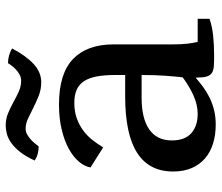

<svg xmlns="http://www.w3.org/2000/svg" viewBox="-70 -668 750 649"><g transform="rotate(-90 304.5 -343.0)"><path d="M205.1 -698.2Q227.5 -698.2 246.8 -690.2Q266.1 -682.1 284.2 -672.1Q302.2 -662.1 319.8 -654.1Q337.4 -646 356.4 -646Q367.7 -646 377.4 -651.4Q387.2 -656.7 395 -664.1Q402.8 -671.4 408.2 -679Q413.6 -686.5 416 -690.4Q441.9 -690.4 465.8 -676.8Q440.9 -629.4 413.1 -603.8Q385.3 -578.1 351.6 -578.1Q327.6 -578.1 306.4 -586.4Q285.2 -594.7 265.9 -604.5Q246.6 -614.3 229 -622.6Q211.4 -630.9 194.8 -630.9Q183.6 -630.9 174.1 -625.2Q164.6 -619.6 156.7 -612.3Q148.9 -605 143.3 -597.7Q137.7 -590.3 134.8 -586.9Q122.1 -586.9 110.4 -589.8Q98.6 -592.8 86.9 -600.1Q100.6 -630.4 116 -649.7Q131.3 -668.9 146.7 -679.7Q162.1 -690.4 177 -694.3Q191.9 -698.2 205.1 -698.2ZM368.2 -100.1Q371.1 -126.5 373.5 -159.9Q376 -193.4 376 -238.8H298.8Q229 -238.8 191.9 -212.9Q154.8 -187 154.8 -136.7Q154.8 -92.8 179.2 -71Q203.6 -49.3 244.6 -49.3Q275.4 -49.3 307.1 -63.7Q338.9 -78.1 368.2 -100.1ZM565.9 -9.3Q541 -0.5 509.8 2.9Q478.5 6.3 440.4 6.3Q420.4 6.3 406.5 5.4Q392.6 4.4 384 -0.7Q375.5 -5.9 371.6 -16.6Q367.7 -27.3 367.7 -46.4L366.7 -56.2Q352.1 -43 335.4 -30.8Q318.8 -18.6 299.3 -9Q279.8 0.5 257.3 6.1Q234.9 11.7 208.5 11.7Q173.8 11.7 144.5 2.7Q115.2 -6.3 94.2 -24.4Q73.2 -42.5 61.5 -69.3Q49.8 -96.2 49.8 -132.3Q49.8 -213.4 112.8 -253.9Q175.8 -294.4 304.2 -294.4H376V-327.6Q376 -364.3 371.1 -390.4Q366.2 -416.5 355.2 -433.3Q344.2 -450.2 326.2 -458.3Q308.1 -466.3 282.2 -466.3Q252.9 -466.3 229.7 -458Q206.5 -449.7 188.5 -436.3Q170.4 -422.9 156.5 -405.3Q142.6 -387.7 131.3 -368.7L63.5 -411.6Q66.9 -431.6 83 -450.7Q99.1 -469.7 126.5 -484.9Q153.8 -500 191.7 -509Q229.5 -518.1 276.4 -518.1Q380.9 -518.1 430.2 -470.5Q479.5 -422.9 479.5 -333V-131.3Q479.5 -103.5 481.9 -83.7Q484.4 -64 487.8 -49.3H565.9Z"/></g></svg>

Font: Tienne
Style: Regular
Weight: 400
Designer: vernon adams
Foundry: vernon adams
Version: Version 1.001